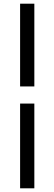

<svg xmlns="http://www.w3.org/2000/svg" viewBox="-20 -770 295 1040"><path d="M88.9 -301.8V-750H166V-301.8ZM88.9 250V-209H166V250Z"/></svg>

Font: Toshiba Sans Medium
Style: Regular
Weight: 500
Designer: Paul D. Hunt
Foundry: Toshiba Corporation
Version: Version 2.020;PS 2.0;hotconv 1.0.86;makeotf.lib2.5.63406